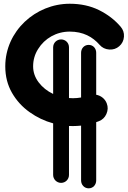

<svg xmlns="http://www.w3.org/2000/svg" viewBox="-20 -752 689 1030"><path d="M307.6 -540.5C284.2 -540.5 265.1 -522 265.1 -498V-248C233.4 -263.2 207.5 -283.7 187.5 -310.1C167.5 -336.4 157.7 -365.2 157.7 -396C157.7 -429.7 166.5 -460.9 184.6 -489.3C219.7 -545.9 282.2 -582.5 354 -582.5C426.3 -582.5 477.1 -554.2 514.6 -511.2C527.8 -496.1 544.9 -487.8 565.9 -486.3C586.4 -484.9 604.5 -490.7 619.6 -503.9C634.8 -517.1 643.6 -534.2 645 -555.2C646.5 -575.7 640.1 -593.8 627 -608.9C596.2 -645 557.6 -674.8 511.2 -697.8C464.8 -720.7 412.1 -731.9 354 -731.9C170.9 -731.9 8.3 -585.4 8.3 -396C8.3 -342.8 20.5 -295.4 44.4 -253.9C68.4 -212.4 99.6 -178.2 138.7 -150.4C177.7 -122.6 219.7 -102.5 265.1 -90.3V186.5C265.1 210 284.2 229 307.6 229C331.5 229 350.1 210 350.1 186.5V-76.2C357.4 -75.7 364.3 -75.7 371.1 -75.7C385.7 -75.7 400.4 -76.7 415 -78.1V215.8C415 239.3 432.1 258.3 455.6 258.3C479.5 258.3 496.1 239.3 496.1 215.8V-96.7C500.5 -98.1 505.4 -100.1 509.8 -101.6C528.8 -108.9 542.5 -121.6 550.8 -140.6C559.1 -159.7 560.1 -178.2 552.7 -197.3C543.5 -222.2 521 -239.3 496.1 -243.7V-468.8C496.1 -492.7 479.5 -511.2 455.6 -511.2C432.1 -511.2 415 -492.7 415 -468.8V-229C400.9 -226.6 386.2 -225.1 371.1 -225.1C363.8 -225.1 356.9 -225.6 350.1 -226.1V-498C350.1 -522 331.5 -540.5 307.6 -540.5Z"/></svg>

Font: Mikhak ExtraBold
Style: Regular
Weight: 800
Designer: Amin Abedi
Version: Version 3.2